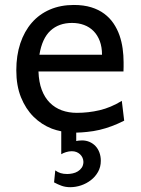

<svg xmlns="http://www.w3.org/2000/svg" viewBox="-20 -528 575 782"><path d="M136.7 -236.8Q138.2 -193.8 150.1 -162.1Q162.1 -130.4 182.9 -109.6Q203.6 -88.9 231.7 -78.6Q259.8 -68.4 293 -68.4Q340.3 -68.4 385.7 -79.1Q431.2 -89.8 476.1 -117.2L485.8 -36.6Q460 -23.4 435.1 -14.2Q410.2 -4.9 385.3 1Q360.4 6.8 334.5 9.3Q313.5 11.7 290.5 12.2V46.4Q295.4 45.4 300.5 44.7Q305.7 43.9 314 43.9Q330.6 43.9 344.7 50Q358.9 56.2 369.1 67.1Q379.4 78.1 385 93.5Q390.6 108.9 390.6 127Q390.6 151.9 379.4 171.9Q368.2 191.9 350.1 205.8Q332 219.7 310.1 227.1Q288.1 234.4 266.1 234.4Q247.1 234.4 231.2 228.8Q215.3 223.1 200.2 214.8L205.1 166Q215.8 173.8 227.1 177.2Q238.3 180.7 253.9 180.7Q264.6 180.7 276.1 178.2Q287.6 175.8 297.1 169.9Q306.6 164.1 313 154.8Q319.3 145.5 319.8 131.8Q319.3 112.8 305.9 100.3Q292.5 87.9 272.5 87.9Q260.7 87.9 249 91.6Q237.3 95.2 229.5 100.1V6.8Q210 2.9 191.4 -3.9Q148.9 -20.5 116.7 -52.5Q84.5 -84.5 65.4 -131.8Q46.4 -179.2 46.4 -241.7Q46.4 -302.2 62.7 -351.3Q79.1 -400.4 109.4 -435.3Q139.6 -470.2 183.1 -489Q226.6 -507.8 280.8 -507.8Q320.8 -507.8 351.6 -498.3Q382.3 -488.8 404.8 -471.9Q427.2 -455.1 442.4 -432.6Q457.5 -410.2 466.6 -384.3Q475.6 -358.4 479.5 -330.3Q483.4 -302.2 483.4 -274.9V-255.9Q483.4 -243.7 482.9 -236.8ZM273.4 -434.6Q219.7 -434.6 185.5 -403.1Q151.4 -371.6 140.6 -305.2H395.5Q395.5 -336.4 386.5 -360.6Q377.4 -384.8 361.1 -401.4Q344.7 -418 322.3 -426.3Q299.8 -434.6 273.4 -434.6Z"/></svg>

Font: Andika Eur
Style: Regular
Weight: 400
Designer: Victor Gaultney, Annie Olsen, Julie Remington, Don Collingsworth, Eric Hays, Becca Hirsbrunner
Foundry: SIL International
Version: Version 5.000